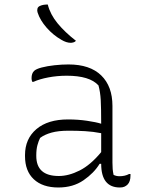

<svg xmlns="http://www.w3.org/2000/svg" viewBox="-20 -822 640 852"><path d="M479 -352V-100Q479 -84 480 -72Q481 -60 484 -46Q496 -40 510 -40Q535 -40 553 -50H559V-43Q559 -16 546 -3Q540 3 532 6.5Q524 10 512 10Q429 10 429 -95H422Q397 -54 350.5 -22Q304 10 239 10Q169 10 130 -26.5Q91 -63 91 -129V-134Q91 -206 141.5 -249Q192 -292 282 -292Q326 -292 366.5 -286Q407 -280 429 -273Q429 -343 427 -378.5Q425 -414 417 -443Q378 -486 276 -486Q234 -486 194.5 -478.5Q155 -471 129 -459H123Q120 -467 120 -475Q120 -496 131 -507Q140 -516 165 -522.5Q190 -529 222 -532.5Q254 -536 284 -536Q379 -536 429 -487.5Q479 -439 479 -352ZM141 -130Q141 -41 241 -41Q285 -41 333.5 -65.5Q382 -90 429 -147V-231Q393 -238 357.5 -240Q322 -242 285 -242Q239 -242 208.5 -233.5Q178 -225 158 -210Q151 -196 146 -177.5Q141 -159 141 -133ZM192 -802Q203 -758 235.5 -718.5Q268 -679 317 -641Q313 -636 306 -634Q299 -632 294 -632Q275 -632 253 -645Q216 -666 187 -699Q158 -732 147 -766Q144 -774 146 -783Q148 -792 158 -796Q171 -802 192 -802Z"/></svg>

Font: Recursive Mn Csl St Lt
Style: Regular
Weight: 300
Monospace: yes
Version: Version 1.079;hotconv 1.0.112;makeotfexe 2.5.65598; ttfautoh